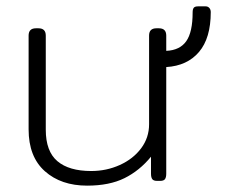

<svg xmlns="http://www.w3.org/2000/svg" viewBox="-20 -569 708 604"><path d="M70 -162V-457Q70 -480 93 -480H101Q124 -480 124 -457V-161Q124 -93 160.5 -62Q197 -31 267 -31Q315 -31 357 -50Q399 -69 424 -102.5Q449 -136 449 -178V-457Q449 -480 472 -480H480Q503 -480 503 -457V-409Q546 -411 566 -439.5Q586 -468 586 -530Q586 -540 589.5 -544.5Q593 -549 603 -549H627Q634 -549 638.5 -544Q643 -539 643 -531Q643 -449 606 -405.5Q569 -362 503 -358V-23Q503 -11 499 -5.5Q495 0 484 0H474Q463 0 459 -5.5Q455 -11 455 -23V-76Q419 -32 371.5 -8.5Q324 15 254 15Q172 15 121 -30.5Q70 -76 70 -162Z"/></svg>

Font: Mitr ExtraLight
Style: Regular
Weight: 250
Designer: Thanarat Vachiruckul
Foundry: Cadson Demak Co.,Ltd.
Version: Version 1.000